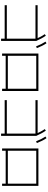

<svg xmlns="http://www.w3.org/2000/svg" viewBox="1319 -2210 882 3560"><g transform="rotate(90 1760.0 -430.0)"><path d="M696.7 -8.9V-75.6H76.7V-115.6H696.7V-646.7H76.7V-686.7H722.2L738.9 -662.2V-8.9ZM705.6 -647.8Q682.2 -700 661.1 -740.6Q640 -781.1 613.3 -818.9L642.2 -838.9Q671.1 -797.8 693.3 -755.6Q715.6 -713.3 738.9 -662.2ZM840 -657.8Q818.9 -712.2 797.8 -753.3Q776.7 -794.4 752.2 -832.2L782.2 -851.1Q810 -810 831.1 -766.7Q852.2 -723.3 872.2 -672.2Z M972.2 -27.8V-701.1H1666.7V-27.8H1625.6V-94.4H1014.4V-27.8ZM1014.4 -134.4H1625.6V-661.1H1014.4Z M2456.7 -8.9V-75.6H1836.7V-115.6H2456.7V-646.7H1836.7V-686.7H2482.2L2498.9 -662.2V-8.9ZM2465.6 -647.8Q2442.2 -700 2421.1 -740.6Q2400 -781.1 2373.3 -818.9L2402.2 -838.9Q2431.1 -797.8 2453.3 -755.6Q2475.6 -713.3 2498.9 -662.2ZM2600 -657.8Q2578.9 -712.2 2557.8 -753.3Q2536.7 -794.4 2512.2 -832.2L2542.2 -851.1Q2570 -810 2591.1 -766.7Q2612.2 -723.3 2632.2 -672.2Z M2732.2 -27.8V-701.1H3426.7V-27.8H3385.6V-94.4H2774.4V-27.8ZM2774.4 -134.4H3385.6V-661.1H2774.4Z"/></g></svg>

Font: Paperlogy 2 ExtraLight
Style: Regular
Weight: 250
Designer: redesigned by Lee Juim, glyphs from Gmarket Sans & Montserrat
Foundry: PT&
Version: Version 1.001